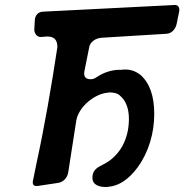

<svg xmlns="http://www.w3.org/2000/svg" viewBox="-20 -755 742 773"><path d="M216 -19C236 -23 252 -40 255 -63L287 -269C296 -325 362 -379 416 -382L419 -383C439 -383 454 -379 463 -370C487 -350 499 -318 499 -276C499 -198 465 -127 394 -92C371 -81 352 -69 352 -40C352 -9 381 -2 408 -2L417 -3C460 -7 498 -33 534 -81C579 -143 601 -220 601 -296C601 -368 583 -420 546 -453C527 -468 507 -475 486 -475C479 -475 473 -475 469 -474H463C430 -474 398 -464 367 -443C360 -438 352 -436 345 -436C328 -436 319 -443 319 -459C319 -462 319 -465 320 -469L339 -564C342 -585 363 -601 389 -603L650 -619C670 -620 686 -636 691 -658L701 -707C702 -710 702 -713 702 -716C702 -727 695 -735 685 -735L152 -708C133 -707 120 -692 120 -671L118 -635C119 -619 129 -607 142 -606L170 -608C200 -608 211 -593 211 -565C187 -407 160 -249 126 -93L113 -29C112 -27 112 -24 112 -21C112 -8 119 -6 130 -6Z"/></svg>

Font: Bangerz
Style: Regular
Weight: 400
Designer: vernon adams
Foundry: Vernon Adams
Version: Version 2.10;December 28, 2023;FontCreator 13.0.0.2683 64-bi